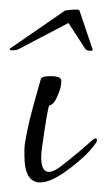

<svg xmlns="http://www.w3.org/2000/svg" viewBox="-22 -382 222 401"><path d="M62 -1Q29 -1 29 -57V-69Q29 -75 30 -82Q32 -95 36 -114Q40 -133 47 -159L63 -216Q64 -223 83 -223Q108 -223 106 -212Q106 -199 99 -184Q91 -163 81 -162Q78 -160 66 -76Q64 -62 64 -54Q64 -23 80 -23Q92 -23 112 -40Q139 -61 173 -91Q177 -94 180 -92Q181 -90 180 -86Q163 -59 118 -26Q84 -1 62 -1ZM166 -276Q159 -276 156 -280L121 -334L18 -280Q14 -277 5 -277Q-2 -276 -2 -280L114 -360Q121 -361 126 -361.5Q131 -362 135 -362Q144 -362 144 -360L171 -280Q172 -277 170 -276Z"/></svg>

Font: Lovers Quarrel
Style: Regular
Weight: 400
Designer: Robert E. Leuschke
Foundry: Robert E. Leuschke
Version: Version 1.010; ttfautohint (v1.8.3)